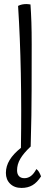

<svg xmlns="http://www.w3.org/2000/svg" viewBox="-20 -699 259 945"><path d="M182 169Q163 199 140 212.5Q117 226 86 226Q51 226 30 205.5Q9 185 9 152Q9 119 27.5 88.5Q46 58 84 28H83Q86 -163 82.5 -338.5Q79 -514 69 -670Q79 -675 89 -677Q99 -679 110 -679Q114 -679 118.5 -678.5Q123 -678 130 -677Q133 -634 134.5 -589.5Q136 -545 136 -481Q136 -205 134.5 -131.5Q133 -58 131 22Q96 55 80 82.5Q64 110 64 139Q64 158 73.5 168Q83 178 100 178Q118 178 132.5 167Q147 156 159 133Q167 139 172 147.5Q177 156 182 169Z"/></svg>

Font: Atma Light
Style: Regular
Weight: 300
Designer: Gregori Vincens, Jeremie Hornus, Riccardo Olocco, Yoann Minet.
Foundry: black foundry
Version: Version 1.102;PS 1.100;hotconv 1.0.86;makeotf.lib2.5.63406